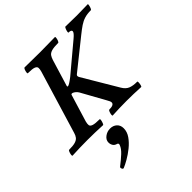

<svg xmlns="http://www.w3.org/2000/svg" viewBox="-266 -844 1339 1339"><g transform="rotate(-45 403.5 -175.0)"><path d="M-6 4Q-11 4 -9.5 -7.5Q-8 -19 -3.5 -30.5Q1 -42 6 -42Q46 -42 67 -48.5Q88 -55 98 -68Q108 -81 113 -99L254 -565Q259 -583 258.5 -596Q258 -609 241 -616Q224 -623 180 -623Q175 -623 176.5 -634Q178 -645 182.5 -656.5Q187 -668 193 -668Q267 -666 342 -666Q416 -666 491 -668Q495 -668 493.5 -656.5Q492 -645 487.5 -634Q483 -623 478 -623Q435 -623 413.5 -616.5Q392 -610 383 -597Q374 -584 368 -565L309 -371Q306 -361 313 -361Q325 -361 370 -396L574 -567Q608 -595 608 -609Q608 -623 581 -623Q577 -623 579 -634Q581 -645 586 -656.5Q591 -668 595 -668Q650 -666 705 -666Q759 -666 815 -668Q818 -668 816 -656.5Q814 -645 809.5 -634Q805 -623 800 -623Q764 -623 738 -615Q712 -607 687.5 -590.5Q663 -574 632 -549L417 -377Q404 -368 414 -351L567 -93Q585 -63 610 -52.5Q635 -42 677 -42Q681 -42 680.5 -30.5Q680 -19 677 -7.5Q674 4 670 4Q634 2 599.5 1Q565 0 530 0Q495 0 460 1Q425 2 390 4Q385 4 386.5 -7.5Q388 -19 392.5 -30.5Q397 -42 402 -42Q449 -42 449 -66Q449 -77 435 -100L338 -275Q331 -287 318.5 -296.5Q306 -306 296 -306Q289 -306 287 -296L227 -99Q222 -80 223.5 -67.5Q225 -55 243.5 -48.5Q262 -42 306 -42Q311 -42 309 -30.5Q307 -19 302.5 -7.5Q298 4 294 4Q256 2 218.5 1Q181 0 144 0Q106 0 68.5 1Q31 2 -6 4ZM186 317Q177 321 172 309.5Q167 298 173 293Q212 263 240.5 236.5Q269 210 278 185Q284 171 272 166Q252 161 243.5 147Q235 133 235 116Q235 91 258.5 73Q282 55 312 55Q342 55 361.5 73Q381 91 381 121Q381 156 359 187.5Q337 219 304 245.5Q271 272 238.5 290.5Q206 309 186 317Z"/></g></svg>

Font: Junicode SmExp
Style: Bold Italic
Weight: 700
Width: 6
Italic angle: -11°
Designer: Peter S. Baker
Version: Version 2.205; ttfautohint (v1.8.4)